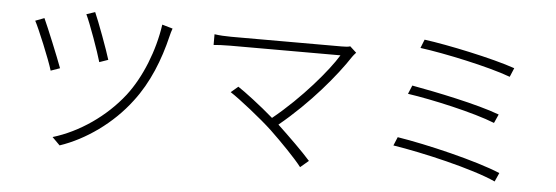

<svg xmlns="http://www.w3.org/2000/svg" viewBox="-49 -893 3099 1071"><g transform="rotate(5 1500.0 -357.5)"><path d="M445 -735 397 -719C420 -672 477 -513 492 -459L541 -476C526 -527 466 -689 445 -735ZM824 -698C803 -551 742 -397 660 -291C561 -164 416 -64 269 -20L312 23C453 -24 602 -128 703 -263C786 -371 838 -503 870 -637C873 -649 878 -669 883 -681L824 -698ZM166 -677 116 -658C137 -620 208 -449 226 -388L277 -406C253 -471 190 -625 166 -677Z M1879 -669C1870 -665 1853 -664 1832 -664H1213C1178 -664 1147 -666 1119 -670V-610C1138 -612 1174 -614 1213 -614H1829C1778 -529 1636 -360 1479 -233C1408 -295 1313 -367 1277 -390L1237 -356C1289 -323 1415 -223 1478 -164C1543 -102 1623 -20 1659 27L1705 -12C1663 -60 1583 -138 1519 -198L1518 -199C1685 -336 1823 -502 1895 -612C1900 -619 1907 -628 1915 -636Z M2289 -742 2270 -694C2406 -676 2656 -623 2780 -577L2801 -627C2675 -671 2418 -725 2289 -742ZM2243 -481 2223 -433C2361 -413 2598 -360 2715 -313L2737 -362C2612 -409 2376 -457 2243 -481ZM2187 -187 2167 -139C2329 -114 2616 -48 2747 12L2769 -37C2633 -94 2352 -161 2187 -187Z"/></g></svg>

Font: Noto Sans Japanese Light
Style: Regular
Weight: 300
Designer: Ryoko NISHIZUKA (kana & ideographs); Paul D. Hunt (Latin, Greek & Cyrillic); Wenlong ZHANG (bopomofo); Sandoll Communica
Foundry: Adobe Systems Incorporated
Version: Version 1.000;PS 1;hotconv 1.0.78;makeotf.lib2.5.61930